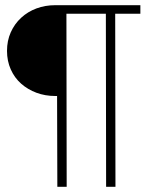

<svg xmlns="http://www.w3.org/2000/svg" viewBox="-20 -720 570 740"><path d="M388 -667H236L237 0H201L200 -350H193Q154 -350 120.5 -362.5Q87 -375 61.5 -397.5Q36 -420 21.5 -452.5Q7 -485 7 -524Q7 -563 21.5 -595.5Q36 -628 61.5 -651.5Q87 -675 120.5 -687.5Q154 -700 193 -700H521V-667H424L425 0H389Z"/></svg>

Font: Panefresco 1wt
Style: Regular
Weight: 250
Version: Version 1.000